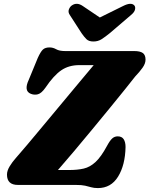

<svg xmlns="http://www.w3.org/2000/svg" viewBox="-20 -967 781 1004"><path d="M375.5 0H73.5Q16.5 0 16.5 -54Q16.5 -74 30.5 -97.2Q44.5 -120.5 63.5 -141.5Q84.5 -165 122.8 -210.5Q161 -256 208.5 -313Q256 -370 305.2 -429.2Q354.5 -488.5 397.8 -540.2Q441 -592 470 -626.5H395Q339.5 -626.5 300 -599.2Q260.5 -572 218 -509Q197 -479 178.2 -474Q159.5 -469 141 -476.5Q103 -491.5 130.5 -550L177.5 -664Q192.5 -697 204.5 -708Q216.5 -719 239 -719Q257 -719 273.8 -709.5Q290.5 -700 320.5 -700H682Q712.5 -700 726.8 -689.8Q741 -679.5 741 -655Q741 -634.5 725.2 -612.5Q709.5 -590.5 686.5 -566.5Q669 -544 634.5 -501Q600 -458 555 -403Q510 -348 461.2 -289Q412.5 -230 366.2 -175Q320 -120 283 -78H342Q385 -78 417.8 -85.5Q450.5 -93 479.5 -119.8Q508.5 -146.5 539.5 -204Q554.5 -232 566.8 -243Q579 -254 595.5 -254Q617 -254 626.8 -239Q636.5 -224 636.5 -198Q634.5 -103.5 597.5 -43.5Q560.5 16.5 492 16.5Q471 16.5 456.8 12.2Q442.5 8 425 4Q407.5 0 375.5 0ZM554 -793.5Q530 -774 511.2 -762Q492.5 -750 468.5 -750Q444.5 -750 432.2 -762Q420 -774 406.5 -793.5L345.5 -888Q335 -903 340 -917Q345 -931 355.5 -938.5Q382 -957 413 -935.5L502 -875.5L623.5 -935.5Q666 -957 682.5 -938.5Q689 -931 686 -917Q683 -903 664.5 -888Z"/></svg>

Font: Fraunces 9pt S050 Black
Style: Italic
Weight: 900
Italic angle: -16°
Version: Version 1.000; ttfautohint (v1.8.3)